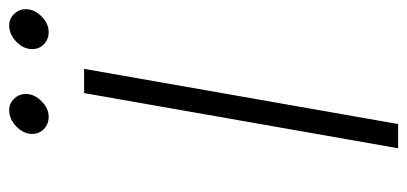

<svg xmlns="http://www.w3.org/2000/svg" viewBox="-260 -648 907 428"><g transform="rotate(-90 194.0 -433.5)"><path d="M201 -700H255L132 0H78ZM110 -816Q110 -835 126.5 -851Q143 -867 163 -867Q178 -867 188.5 -856Q199 -845 199 -830Q199 -811 183 -795Q167 -779 148 -779Q132 -779 121 -789.5Q110 -800 110 -816ZM299 -816Q299 -835 315.5 -851Q332 -867 352 -867Q367 -867 377.5 -856Q388 -845 388 -830Q388 -811 372 -795Q356 -779 337 -779Q321 -779 310 -789.5Q299 -800 299 -816Z"/></g></svg>

Font: Niramit ExtraLight
Style: Italic
Weight: 200
Italic angle: -10°
Designer: Katatrad Aksorn Co.,Ltd.
Foundry: Cadson Demak Co.,Ltd.
Version: Version 1.000; ttfautohint (v1.6)